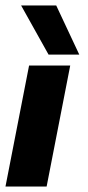

<svg xmlns="http://www.w3.org/2000/svg" viewBox="-21 -680 321 700"><path d="M85 -441H235L149 0H-1ZM56 -660H184L268 -481H156Z"/></svg>

Font: Teachers
Style: Bold Italic
Weight: 700
Designer: Alfredo Marco Pradil & Chank Diesel
Version: Version 0.009